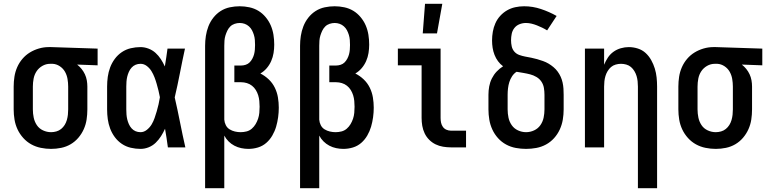

<svg xmlns="http://www.w3.org/2000/svg" viewBox="-20 -776 4040 1011"><path d="M249 8Q222 8 195 2.5Q168 -3 144.5 -16Q121 -29 102.5 -49.5Q84 -70 72.5 -94.5Q61 -119 56.5 -146Q52 -173 52 -200V-320Q52 -346 56 -372Q60 -398 70.5 -422Q81 -446 98 -466Q115 -486 137 -499.5Q159 -513 184.5 -520.5Q210 -528 236 -528H250L494 -520V-432L386 -436Q399 -426 409.5 -413Q420 -400 427 -385Q434 -370 437 -353.5Q440 -337 440 -320V-200Q440 -173 436 -146.5Q432 -120 421 -95.5Q410 -71 392.5 -50.5Q375 -30 352 -16.5Q329 -3 302.5 2.5Q276 8 249 8ZM249 -80Q263 -80 277 -84Q291 -88 302 -97Q313 -106 320.5 -118Q328 -130 332 -144Q336 -158 337.5 -172Q339 -186 339 -200V-320Q339 -340 335.5 -360.5Q332 -381 322 -398.5Q312 -416 294.5 -427.5Q277 -439 257 -440H244Q222 -440 203 -429Q184 -418 172.5 -400.5Q161 -383 157 -362Q153 -341 153 -320V-200Q153 -178 157.5 -156.5Q162 -135 174 -117Q186 -99 206.5 -89.5Q227 -80 249 -80Z M720 8Q694 8 668.5 2Q643 -4 621.5 -18.5Q600 -33 584.5 -54Q569 -75 560 -99Q551 -123 547.5 -148.5Q544 -174 544 -200V-320Q544 -346 547.5 -371.5Q551 -397 560 -421Q569 -445 584.5 -466Q600 -487 621.5 -501.5Q643 -516 668.5 -522Q694 -528 720 -528Q741 -528 762 -520Q783 -512 799 -497.5Q815 -483 827 -464.5Q839 -446 848 -426Q852 -450 855.5 -473.5Q859 -497 862 -520H954Q940 -456 927.5 -391.5Q915 -327 900 -263Q915 -198 928 -132Q941 -66 956 0H864Q861 -25 857 -49.5Q853 -74 849 -98Q840 -78 828 -59Q816 -40 800 -24.5Q784 -9 763 -0.5Q742 8 720 8ZM720 -80Q738 -80 753.5 -92.5Q769 -105 778.5 -121Q788 -137 794 -154.5Q800 -172 805.5 -190.5Q811 -209 815 -227Q819 -245 822 -264Q819 -281 814.5 -299Q810 -317 805 -334.5Q800 -352 793.5 -369Q787 -386 777.5 -401.5Q768 -417 753 -428.5Q738 -440 720 -440Q706 -440 694 -435Q682 -430 673 -420Q664 -410 658.5 -397.5Q653 -385 650 -372.5Q647 -360 646 -346.5Q645 -333 645 -320V-200Q645 -187 646 -173.5Q647 -160 650 -147.5Q653 -135 658.5 -122.5Q664 -110 673 -100Q682 -90 694 -85Q706 -80 720 -80Z M1060 215V-535Q1060 -561 1064 -587Q1068 -613 1077.5 -637.5Q1087 -662 1103.5 -683Q1120 -704 1142 -718Q1164 -732 1190 -737.5Q1216 -743 1242 -743Q1268 -743 1293.5 -737.5Q1319 -732 1340.5 -719Q1362 -706 1379 -685.5Q1396 -665 1406 -641.5Q1416 -618 1420 -592.5Q1424 -567 1424 -541Q1424 -519 1420.5 -497Q1417 -475 1408 -454.5Q1399 -434 1384.5 -417Q1370 -400 1351 -389Q1375 -377 1395 -358Q1415 -339 1427 -314.5Q1439 -290 1443.5 -263Q1448 -236 1448 -209Q1448 -184 1444.5 -158.5Q1441 -133 1434 -109Q1427 -85 1414 -62.5Q1401 -40 1382 -23.5Q1363 -7 1338.5 0.5Q1314 8 1288 8Q1269 8 1250 4Q1231 0 1214 -9Q1197 -18 1183.5 -31.5Q1170 -45 1161 -62V215ZM1247 -80Q1263 -80 1278.5 -84Q1294 -88 1306 -98.5Q1318 -109 1326 -122.5Q1334 -136 1339 -151Q1344 -166 1345.5 -182Q1347 -198 1347 -214Q1347 -229 1345.5 -244.5Q1344 -260 1339.5 -274.5Q1335 -289 1327 -302Q1319 -315 1307 -324.5Q1295 -334 1280 -338.5Q1265 -343 1250 -343H1214V-431H1250Q1262 -431 1274 -435Q1286 -439 1294.5 -447.5Q1303 -456 1309 -467.5Q1315 -479 1318 -490.5Q1321 -502 1322 -514.5Q1323 -527 1323 -539Q1323 -552 1322 -565.5Q1321 -579 1317 -592Q1313 -605 1307 -616.5Q1301 -628 1291 -637Q1281 -646 1268.5 -650.5Q1256 -655 1242 -655Q1229 -655 1215.5 -650.5Q1202 -646 1192.5 -636.5Q1183 -627 1177 -614.5Q1171 -602 1167 -589Q1163 -576 1162 -562.5Q1161 -549 1161 -535V-146Q1162 -131 1169 -117Q1176 -103 1189 -95Q1202 -87 1217 -83.5Q1232 -80 1247 -80Z M1560 215V-535Q1560 -561 1564 -587Q1568 -613 1577.5 -637.5Q1587 -662 1603.5 -683Q1620 -704 1642 -718Q1664 -732 1690 -737.5Q1716 -743 1742 -743Q1768 -743 1793.5 -737.5Q1819 -732 1840.5 -719Q1862 -706 1879 -685.5Q1896 -665 1906 -641.5Q1916 -618 1920 -592.5Q1924 -567 1924 -541Q1924 -519 1920.5 -497Q1917 -475 1908 -454.5Q1899 -434 1884.5 -417Q1870 -400 1851 -389Q1875 -377 1895 -358Q1915 -339 1927 -314.5Q1939 -290 1943.5 -263Q1948 -236 1948 -209Q1948 -184 1944.5 -158.5Q1941 -133 1934 -109Q1927 -85 1914 -62.5Q1901 -40 1882 -23.5Q1863 -7 1838.5 0.5Q1814 8 1788 8Q1769 8 1750 4Q1731 0 1714 -9Q1697 -18 1683.5 -31.5Q1670 -45 1661 -62V215ZM1747 -80Q1763 -80 1778.5 -84Q1794 -88 1806 -98.5Q1818 -109 1826 -122.5Q1834 -136 1839 -151Q1844 -166 1845.5 -182Q1847 -198 1847 -214Q1847 -229 1845.5 -244.5Q1844 -260 1839.5 -274.5Q1835 -289 1827 -302Q1819 -315 1807 -324.5Q1795 -334 1780 -338.5Q1765 -343 1750 -343H1714V-431H1750Q1762 -431 1774 -435Q1786 -439 1794.5 -447.5Q1803 -456 1809 -467.5Q1815 -479 1818 -490.5Q1821 -502 1822 -514.5Q1823 -527 1823 -539Q1823 -552 1822 -565.5Q1821 -579 1817 -592Q1813 -605 1807 -616.5Q1801 -628 1791 -637Q1781 -646 1768.5 -650.5Q1756 -655 1742 -655Q1729 -655 1715.5 -650.5Q1702 -646 1692.5 -636.5Q1683 -627 1677 -614.5Q1671 -602 1667 -589Q1663 -576 1662 -562.5Q1661 -549 1661 -535V-146Q1662 -131 1669 -117Q1676 -103 1689 -95Q1702 -87 1717 -83.5Q1732 -80 1747 -80Z M2354 0Q2334 0 2313 -3.5Q2292 -7 2273.5 -16Q2255 -25 2240 -40Q2225 -55 2216 -74Q2207 -93 2203.5 -113.5Q2200 -134 2200 -155V-432H2075V-520H2300V-155Q2300 -142 2302.5 -130Q2305 -118 2312 -108Q2319 -98 2330.5 -93Q2342 -88 2354 -88H2434V0ZM2206 -600 2218 -756H2309L2281 -600Z M2750 8Q2723 8 2696 3Q2669 -2 2645 -15Q2621 -28 2602.5 -48.5Q2584 -69 2572.5 -94Q2561 -119 2556.5 -146Q2552 -173 2552 -200V-277Q2552 -299 2556 -321Q2560 -343 2570 -363Q2580 -383 2595 -399Q2610 -415 2629 -427Q2614 -438 2602.5 -453.5Q2591 -469 2584 -487Q2577 -505 2574 -524Q2571 -543 2571 -563Q2571 -586 2575 -609Q2579 -632 2588.5 -653.5Q2598 -675 2614 -692.5Q2630 -710 2650 -721.5Q2670 -733 2693 -738Q2716 -743 2740 -743Q2785 -743 2828.5 -728.5Q2872 -714 2911 -692L2861 -616Q2848 -624 2834.5 -630.5Q2821 -637 2807 -642.5Q2793 -648 2778.5 -651.5Q2764 -655 2749 -655Q2732 -655 2715.5 -648.5Q2699 -642 2688.5 -628.5Q2678 -615 2674.5 -598Q2671 -581 2671 -564Q2671 -548 2674.5 -532Q2678 -516 2688.5 -504Q2699 -492 2714.5 -486.5Q2730 -481 2746 -478Q2762 -475 2777.5 -472Q2793 -469 2808.5 -464.5Q2824 -460 2839.5 -454.5Q2855 -449 2868.5 -441Q2882 -433 2894.5 -422.5Q2907 -412 2916.5 -399Q2926 -386 2932.5 -371.5Q2939 -357 2942.5 -341Q2946 -325 2947 -309Q2948 -293 2948 -277V-200Q2948 -173 2943.5 -146Q2939 -119 2927.5 -94Q2916 -69 2897.5 -48.5Q2879 -28 2855 -15Q2831 -2 2804 3Q2777 8 2750 8ZM2750 -80Q2772 -80 2792.5 -89.5Q2813 -99 2825.5 -117Q2838 -135 2842.5 -156.5Q2847 -178 2847 -200V-277Q2847 -295 2844 -313Q2841 -331 2831 -346Q2821 -361 2805 -370.5Q2789 -380 2771.5 -384.5Q2754 -389 2736 -392Q2718 -395 2700 -398Q2686 -389 2676.5 -374.5Q2667 -360 2662 -344Q2657 -328 2655 -311Q2653 -294 2653 -277V-200Q2653 -178 2657.5 -156.5Q2662 -135 2674.5 -117Q2687 -99 2707.5 -89.5Q2728 -80 2750 -80Z M3339 215V-320Q3339 -334 3337.5 -348Q3336 -362 3332 -375.5Q3328 -389 3320.5 -401.5Q3313 -414 3302.5 -423Q3292 -432 3278 -436Q3264 -440 3250 -440Q3236 -440 3222 -436Q3208 -432 3197.5 -423Q3187 -414 3179.5 -401.5Q3172 -389 3168 -375.5Q3164 -362 3162.5 -348Q3161 -334 3161 -320V0H3060V-520H3161V-435Q3169 -455 3181 -473Q3193 -491 3210.5 -503.5Q3228 -516 3249 -522Q3270 -528 3291 -528Q3315 -528 3338.5 -520.5Q3362 -513 3379.5 -497Q3397 -481 3409 -459.5Q3421 -438 3428 -415Q3435 -392 3437.5 -368Q3440 -344 3440 -320V215Z M3749 8Q3722 8 3695 2.5Q3668 -3 3644.5 -16Q3621 -29 3602.5 -49.5Q3584 -70 3572.5 -94.5Q3561 -119 3556.5 -146Q3552 -173 3552 -200V-320Q3552 -346 3556 -372Q3560 -398 3570.5 -422Q3581 -446 3598 -466Q3615 -486 3637 -499.5Q3659 -513 3684.5 -520.5Q3710 -528 3736 -528H3750L3994 -520V-432L3886 -436Q3899 -426 3909.5 -413Q3920 -400 3927 -385Q3934 -370 3937 -353.5Q3940 -337 3940 -320V-200Q3940 -173 3936 -146.5Q3932 -120 3921 -95.5Q3910 -71 3892.5 -50.5Q3875 -30 3852 -16.5Q3829 -3 3802.5 2.5Q3776 8 3749 8ZM3749 -80Q3763 -80 3777 -84Q3791 -88 3802 -97Q3813 -106 3820.5 -118Q3828 -130 3832 -144Q3836 -158 3837.5 -172Q3839 -186 3839 -200V-320Q3839 -340 3835.5 -360.5Q3832 -381 3822 -398.5Q3812 -416 3794.5 -427.5Q3777 -439 3757 -440H3744Q3722 -440 3703 -429Q3684 -418 3672.5 -400.5Q3661 -383 3657 -362Q3653 -341 3653 -320V-200Q3653 -178 3657.5 -156.5Q3662 -135 3674 -117Q3686 -99 3706.5 -89.5Q3727 -80 3749 -80Z"/></svg>

Font: Iosevka Curly Semibold
Style: Regular
Weight: 600
Monospace: yes
Designer: Belleve Invis
Foundry: Belleve Invis
Version: Version 22.1.2; ttfautohint (v1.8.4)